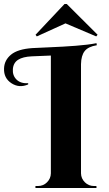

<svg xmlns="http://www.w3.org/2000/svg" viewBox="-64 -935 540 955"><path d="M256.8 -915 112.8 -762.2 119.1 -753.9 261.7 -818.8 414.6 -753.9 421.4 -762.2 268.1 -915ZM338.9 -616.2V-72.8Q339.4 -46.9 358.2 -28.3Q377 -9.8 403.3 -9.8H415.5L416 0H112.3V-9.8H125Q151.4 -9.8 169.9 -28.3Q188.5 -46.9 189 -72.8V-658.7L94.2 -654.8Q49.8 -652.8 26.1 -637.7Q2.4 -622.6 0 -591.3Q-2.4 -559.6 18.1 -539.3Q38.6 -519 76.2 -521V-515.1Q31.7 -495.6 -7.1 -521Q-45.9 -546.4 -43.9 -594.7Q-42.5 -635.7 -9 -663.3Q24.4 -690.9 97.2 -695.8Q109.9 -696.8 180.7 -699.7Q251.5 -702.6 312.5 -707.3Q373.5 -711.9 416 -720.2L417.5 -710Q374.5 -703.1 357.2 -680.9Q339.8 -658.7 338.9 -616.2Z"/></svg>

Font: Cinzel Decorative Bold
Style: Regular
Weight: 700
Designer: Natanael Gama
Version: Version 1.001;PS 001.001;hotconv 1.0.56;makeotf.lib2.0.21325